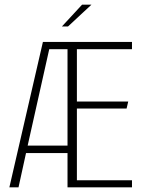

<svg xmlns="http://www.w3.org/2000/svg" viewBox="-20 -799 614 819"><path d="M20 0 163 -620H543V-589H308V-366H527L520 -336H308V-30H543V0H268V-146H91L59 0ZM98 -178H268V-589H190ZM244 -686 330 -779H370L270 -686Z"/></svg>

Font: Smooch Sans Light
Style: Regular
Weight: 300
Designer: Robert E. Leuschke
Foundry: Robert E. Leuschke
Version: Version 1.010; ttfautohint (v1.8.3)